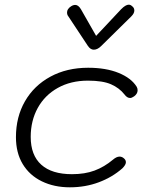

<svg xmlns="http://www.w3.org/2000/svg" viewBox="-20 -789 634 819"><path d="M48 -204Q48 -290 86.5 -357Q125 -424 195 -462Q265 -500 356 -500Q432 -500 486 -478Q540 -456 563 -419Q567 -412 567 -404Q567 -389 552 -378Q542 -371 535 -371Q522 -371 511 -386Q489 -414 453.5 -429.5Q418 -445 355 -445Q282 -445 226.5 -414Q171 -383 141 -328.5Q111 -274 111 -205Q111 -127 156 -86.5Q201 -46 287 -46Q342 -46 383.5 -61.5Q425 -77 462 -108Q477 -121 490 -121Q500 -121 508 -114Q517 -107 517 -97Q517 -86 502 -71Q459 -33 401.5 -11.5Q344 10 278 10Q211 10 158.5 -15.5Q106 -41 77 -89Q48 -137 48 -204ZM355 -593 271 -720Q266 -726 266 -736Q266 -751 283 -762Q292 -768 301 -768Q314 -768 325 -750L390 -636L497 -750Q516 -769 529 -769Q537 -769 543 -763Q553 -756 553 -744Q553 -732 540 -719L412 -593Q396 -577 380 -577Q366 -577 355 -593Z"/></svg>

Font: Kodchasan Light
Style: Italic
Weight: 300
Italic angle: -10°
Version: Version 1.000; ttfautohint (v1.6)